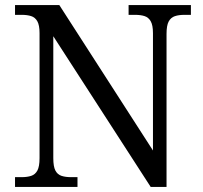

<svg xmlns="http://www.w3.org/2000/svg" viewBox="-20 -734 799 754"><path d="M39 0V-38.3H65.3Q87 -38.3 102.7 -43.5Q118.3 -48.7 126.8 -64.3Q135.3 -80 135.3 -113V-604Q135.3 -635.3 126.5 -650.7Q117.7 -666 102.2 -670.8Q86.7 -675.7 65.3 -675.7H39V-714H213L580.7 -143V-604Q580.7 -635.3 571.8 -650.7Q563 -666 547.5 -670.8Q532 -675.7 510.7 -675.7H485V-714H729.7V-675.7H704Q682.3 -675.7 666.7 -670.5Q651 -665.3 642.5 -649.7Q634 -634 634 -601V0H571.7L189.3 -591.7V-113Q189.3 -80 197.5 -64.3Q205.7 -48.7 221.3 -43.5Q237 -38.3 258.7 -38.3H284.3V0Z"/></svg>

Font: Noto Serif Hentaigana ExtraLight
Style: Regular
Weight: 200
Designer: Kazuhiro Yamada
Foundry: nipponia
Version: Version 1.000